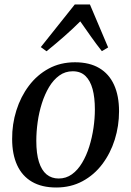

<svg xmlns="http://www.w3.org/2000/svg" viewBox="-20 -823 583 854"><path d="M313.5 -546Q378 -546 421.5 -520.2Q465 -494.5 487.2 -445.8Q509.5 -397 509.5 -328Q509.5 -263 490.5 -202.2Q471.5 -141.5 435.2 -93.2Q399 -45 347 -17Q295 11 230 11Q166 11 122.2 -14.5Q78.5 -40 56.2 -88.5Q34 -137 34 -204.5Q33.5 -270.5 52.8 -331.8Q72 -393 108.5 -441.5Q145 -490 196.8 -518Q248.5 -546 313.5 -546ZM303.5 -506Q270 -506 243.8 -487Q217.5 -468 198.2 -435.8Q179 -403.5 166.2 -363.2Q153.5 -323 147.5 -280Q141.5 -237 141.5 -196.5Q141.5 -140 153.2 -102.8Q165 -65.5 187.2 -47.2Q209.5 -29 241 -29Q274 -29 300 -47.8Q326 -66.5 345.2 -98.8Q364.5 -131 377 -171Q389.5 -211 395.8 -253.8Q402 -296.5 402 -336.5Q402 -389 391.8 -426.8Q381.5 -464.5 360 -485.2Q338.5 -506 303.5 -506ZM187 -595 161.5 -613.5 312.5 -803H380L461 -612L433 -595.5Q408.5 -626.5 385.5 -659Q362.5 -691.5 337 -728Q303.5 -694.5 266.5 -662Q229.5 -629.5 187 -595Z"/></svg>

Font: Merriweather 72pt
Style: Italic
Weight: 400
Italic angle: -7.8°
Version: Version 2.101